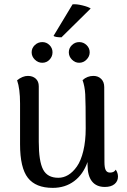

<svg xmlns="http://www.w3.org/2000/svg" viewBox="-20 -887 610 921"><path d="M415 -846.2 274.9 -708Q245.1 -708 236.8 -714.8L328.1 -866.2Q346.7 -868.2 375.5 -861.1Q404.3 -854 415 -846.2ZM183.1 -585.9Q162.1 -585.9 147 -601.1Q131.8 -616.2 131.8 -636.2Q131.8 -656.2 147 -670.7Q162.1 -685.1 183.1 -685.1Q203.1 -685.1 217.5 -670.7Q231.9 -656.2 231.9 -636.2Q231.9 -615.7 217.5 -600.8Q203.1 -585.9 183.1 -585.9ZM359.9 -685.1Q380.4 -685.1 395.3 -670.7Q410.2 -656.2 410.2 -636.2Q410.2 -616.2 395 -601.1Q379.9 -585.9 359.9 -585.9Q339.8 -585.9 325 -601.1Q310.1 -616.2 310.1 -636.2Q310.1 -656.2 325 -670.7Q339.8 -685.1 359.9 -685.1ZM535.2 -73.2Q545.9 -57.6 545.9 -40Q545.9 -17.6 529.3 -3.9Q512.7 9.8 482.9 9.8Q442.4 9.8 421.1 -17.1Q399.9 -43.9 399.9 -97.2V-109.9Q378.9 -50.3 335.7 -18.1Q292.5 14.2 232.9 14.2Q151.4 14.2 113.8 -33.9Q76.2 -82 76.2 -194.8V-391.1Q76.2 -461.4 62 -502Q88.4 -522.9 113.8 -522.9Q136.7 -522.9 151.4 -509.8Q166 -496.6 166 -473.1V-207Q166 -113.3 186.8 -73.7Q207.5 -34.2 259.8 -34.2Q284.7 -34.2 307.1 -47.6Q329.6 -61 348.9 -88.4Q368.2 -115.7 379.6 -162.8Q391.1 -210 391.1 -271Q391.1 -396 388.9 -434.6Q386.7 -473.1 376 -502.9Q398.9 -522.9 428.2 -522.9Q450.7 -522.9 465.3 -508.5Q480 -494.1 480 -469.2L481 -109.9Q481 -82 487.3 -70.6Q493.7 -59.1 507.8 -59.1Q527.3 -59.1 535.2 -73.2Z"/></svg>

Font: Arima Madurai Medium
Style: Regular
Weight: 500
Designer: Joana Correia and Natanael Gama
Foundry: NDISCOVER
Version: Version 1.019;PS 001.019;hotconv 1.0.88;makeotf.lib2.5.64775